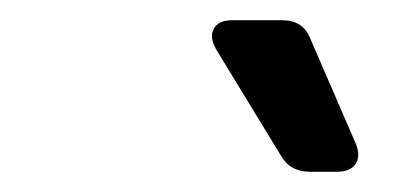

<svg xmlns="http://www.w3.org/2000/svg" viewBox="-20 -810 392 190"><path d="M287 -640Q267 -640 258 -656L194 -761Q187 -773 191.5 -781.5Q196 -790 210 -790H259Q280 -790 287 -772L332 -668Q337 -656 332 -648Q327 -640 313 -640Z"/></svg>

Font: Pitagon Sans Text
Style: Italic
Weight: 400
Italic angle: -8°
Designer: Travis Tran
Foundry: Pitagon
Version: Version 1.001; ttfautohint (v1.8.4.7-5d5b);gftools[0.9.26]